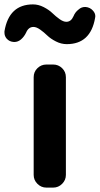

<svg xmlns="http://www.w3.org/2000/svg" viewBox="-73 -853 453 873"><path d="M137.7 0Q114.3 0 97.2 -17.1Q80.1 -34.2 80.1 -57.6V-502Q80.1 -526.4 97.2 -543Q114.3 -559.6 137.7 -559.6H168.9Q192.4 -559.6 209.5 -543Q226.6 -526.4 226.6 -502V-57.6Q226.6 -34.2 209.5 -17.1Q192.4 0 168.9 0ZM230.5 -652.3Q205.1 -652.3 181.2 -664.6Q157.2 -676.8 142.1 -691.4Q127 -706.1 109.9 -718.3Q92.8 -730.5 79.1 -730.5Q56.6 -730.5 45.9 -705.1Q37.1 -686.5 22.5 -673.8Q8.8 -662.1 -7.8 -662.1Q-8.8 -662.1 -9.8 -662.1Q-30.3 -663.1 -43 -677.7Q-52.7 -689.5 -52.7 -704.1Q-52.7 -708 -52.7 -710.9Q-32.2 -833 77.1 -833Q101.6 -833 125.5 -820.8Q149.4 -808.6 165 -793.5Q180.7 -778.3 197.8 -766.1Q214.8 -753.9 228.5 -753.9Q250 -753.9 260.7 -778.3Q268.6 -797.9 284.2 -809.6Q296.9 -821.3 313.5 -821.3Q315.4 -821.3 316.4 -821.3Q336.9 -819.3 349.6 -804.7Q360.4 -793 360.4 -779.3Q360.4 -775.4 359.4 -771.5Q338.9 -652.3 230.5 -652.3Z"/></svg>

Font: Gen Jyuu Gothic Bold
Style: Bold
Weight: 700
Designer: [Source Han Sans]
Ryoko NISHIZUKA  (kana & ideographs); Paul D. Hunt (Latin, Greek & Cyrillic); Wenlong ZHANG  (bopomofo
Version: Version 1.002.20150607